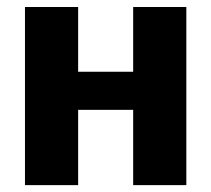

<svg xmlns="http://www.w3.org/2000/svg" viewBox="-20 -539 615 559"><path d="M367.7 -518.6H522.5V0H367.7V-219.2H207.5V0H52.7V-518.6H207.5V-330.1H367.7Z"/></svg>

Font: Lato-ExtraBold
Style: Regular
Weight: 500
Designer: Lukasz Dziedzic with Adam Twardoch and Botio Nikoltchev
Foundry: tyPoland Lukasz Dziedzic
Version: ""